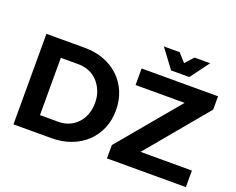

<svg xmlns="http://www.w3.org/2000/svg" viewBox="-137 -1151 1715 1395"><g transform="rotate(20 720.5 -453.0)"><path d="M373 -700Q455 -700 522.5 -674.5Q590 -649 639 -602.5Q688 -556 715 -492Q742 -428 742 -350Q742 -273 715 -209Q688 -145 638 -98Q588 -51 519.5 -25.5Q451 0 368 0H77V-700ZM377 -129Q422 -129 459 -145Q496 -161 523.5 -190.5Q551 -220 566 -260Q581 -300 581 -349Q581 -398 565 -438.5Q549 -479 521 -509.5Q493 -540 454.5 -556Q416 -572 370 -572H235V-129ZM813 -700H1404V-597L1013 -128H1410V0H800V-103L1192 -572H813ZM1160 -760H1019L910 -906H1032L1131 -796H1048L1147 -906H1268Z"/></g></svg>

Font: Alexandria SemiBold
Style: Regular
Weight: 600
Designer: Mohamed Gaber
Foundry: Kief Type Foundry
Version: Version 5.100